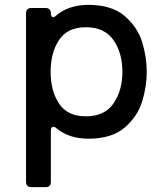

<svg xmlns="http://www.w3.org/2000/svg" viewBox="-20 -557 673 789"><path d="M583 -262Q583 -201 564 -139.5Q545 -78 492 -32.5Q439 13 343 13Q265 13 213 -29Q206 -36 199 -36Q189 -36 189 -19V191Q189 201 183.5 206.5Q178 212 168 212H108Q98 212 92.5 206.5Q87 201 87 191V-503Q87 -513 92.5 -518.5Q98 -524 108 -524H168Q178 -524 183.5 -518.5Q189 -513 189 -503Q189 -495 191.5 -490.5Q194 -486 198 -486Q203 -486 207 -490Q260 -537 343 -537Q439 -537 492 -491.5Q545 -446 564 -384.5Q583 -323 583 -262ZM483 -262Q483 -339 446.5 -392Q410 -445 333 -445Q257 -445 222.5 -392.5Q188 -340 188 -262Q188 -184 222.5 -131.5Q257 -79 333 -79Q410 -79 446.5 -132Q483 -185 483 -262Z"/></svg>

Font: Shippori Antique B1
Style: Regular
Weight: 400
Designer: FONTDASU
Foundry: FONTDASU / Google Inc. / but / Adobe
Version: Version 2.001